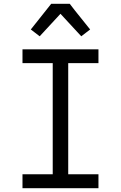

<svg xmlns="http://www.w3.org/2000/svg" viewBox="-20 -996 640 1016"><path d="M99 0V-74H259V-662H99V-735H501V-662H341V-74H501V0ZM190 -804 143 -840 251 -976H349L376 -941L457 -840L410 -804L300 -923Z"/></svg>

Font: Iosevka Plex Etoile
Style: Regular
Weight: 400
Designer: Belleve Invis
Foundry: Belleve Invis
Version: Version 25.1.1; ttfautohint (v1.8.4)